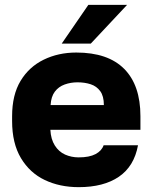

<svg xmlns="http://www.w3.org/2000/svg" viewBox="-20 -760 630 793"><path d="M305 13Q227 13 165 -16.5Q103 -46 66.5 -107Q30 -168 30 -260V-280Q30 -368 65 -426Q100 -484 160.5 -513.5Q221 -543 295 -543Q426 -543 493 -475.5Q560 -408 560 -280V-224H188Q190 -185 206.5 -159Q223 -133 249 -121.5Q275 -110 305 -110Q349 -110 374.5 -123.5Q400 -137 408 -160H550Q534 -73 471 -30Q408 13 305 13ZM300 -420Q272 -420 247 -411Q222 -402 206.5 -381.5Q191 -361 189 -326H409Q409 -363 394 -383.5Q379 -404 354.5 -412Q330 -420 300 -420ZM235 -580 345 -740H505L355 -580Z"/></svg>

Font: Golos Text
Style: Bold
Weight: 700
Designer: A.Korolkova, Vitaly Kuzmin
Foundry: ParaType Ltd
Version: Version 2.004